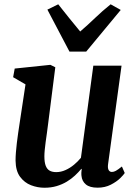

<svg xmlns="http://www.w3.org/2000/svg" viewBox="-20 -872 643 902"><path d="M188.4 10Q156.6 10 125.7 -1.8Q94.9 -13.7 74.3 -41.4Q53.8 -69.2 53.1 -117.4Q53.1 -134.9 54.7 -155.9Q56.3 -176.8 59.1 -200Q62 -223.1 65.3 -246.9Q68.7 -270.7 72.2 -293.2L99.8 -475.6L41.7 -509.3L49.1 -549.9L216.7 -567.4L239.8 -556L205.9 -289.2Q203.4 -267.7 200.3 -246.3Q197.2 -224.9 194.5 -205.1Q191.9 -185.2 190.2 -168Q188.5 -150.8 188.5 -137.4Q188.5 -109.4 194.8 -93.2Q201.1 -77 213.4 -70.2Q225.7 -63.4 244 -63.4Q266.3 -63.4 287.8 -73.1Q309.2 -82.7 327.8 -98.2Q346.4 -113.7 360.2 -130.8L418.4 -563.4H551L487.7 -100.9Q485.2 -81.7 490.5 -72.9Q495.7 -64.2 505.6 -64.2Q514.6 -64.2 524.4 -69.6Q534.3 -75 552.7 -89.8L566 -59.2Q561.3 -51.3 544.5 -34.7Q527.6 -18.2 500.5 -4.3Q473.4 9.7 438.3 9.7Q401.9 9.7 383.5 -5.5Q365 -20.7 362.7 -46.6Q362.4 -49.1 362.2 -52.8Q362 -56.4 362.2 -60.7Q362.5 -65 363 -69.5Q363.5 -74 364 -78L362.3 -79Q348.8 -63 332 -47.2Q315.1 -31.4 293.7 -18.5Q272.2 -5.6 246.2 2.2Q220.1 10 188.4 10ZM202.6 -826.8 253.6 -851.8Q278.6 -820.7 304.2 -788.2Q329.8 -755.8 356.7 -724Q393.7 -755.8 427.3 -788.2Q461 -820.7 499.8 -851.8L547.2 -825.3L385.1 -629.7H306.3Z"/></svg>

Font: Merriweather 7pt Light
Style: Italic
Weight: 300
Italic angle: -7.8°
Designer: Eben Sorkin
Foundry: Eben Sorkin
Version: Version 2.200;gftools[0.9.31]